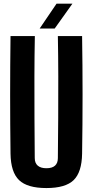

<svg xmlns="http://www.w3.org/2000/svg" viewBox="-20 -992 493 1022"><path d="M227 9Q125.5 9 81.5 -33.2Q37.5 -75.5 36 -174Q34 -329.5 34 -487.2Q34 -645 36 -800H165.5Q163.5 -696.5 163.2 -585.8Q163 -475 163.5 -364.5Q164 -254 165 -150.5Q165 -124 181 -110.2Q197 -96.5 227 -96.5Q257.5 -96.5 272.8 -110.2Q288 -124 288 -150.5Q289 -254 289.8 -364.5Q290.5 -475 290.2 -585.8Q290 -696.5 288 -800H417Q419.5 -645 419.5 -487.2Q419.5 -329.5 417 -174Q415.5 -75.5 372 -33.2Q328.5 9 227 9ZM191 -840 281 -972.5H365.5L271 -840Z"/></svg>

Font: Big Shoulders Display Thin ExtraBold
Style: Regular
Weight: 800
Version: Version 2.002